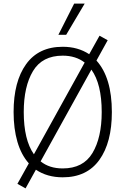

<svg xmlns="http://www.w3.org/2000/svg" viewBox="-20 -968 692 1059"><path d="M597 -350Q597 -182 528 -86Q459 10 326 10Q240 10 178 -32L121 71L76 46L139 -67Q97 -114 76 -186Q55 -258 55 -350Q55 -518 124 -614Q193 -710 326 -710Q410 -710 472 -669L529 -771L574 -746L512 -634Q597 -540 597 -350ZM167 -117 447 -623Q398 -661 326 -661Q213 -661 162 -576Q111 -491 111 -350Q111 -197 167 -117ZM541 -350Q541 -505 484 -584L204 -78Q252 -39 326 -39Q439 -39 490 -124Q541 -209 541 -350ZM389 -948H447L345 -776H302Z"/></svg>

Font: Niramit ExtraLight
Style: Regular
Weight: 200
Designer: Katatrad Aksorn Co.,Ltd.
Foundry: Cadson Demak Co.,Ltd.
Version: Version 1.000; ttfautohint (v1.6)